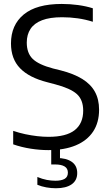

<svg xmlns="http://www.w3.org/2000/svg" viewBox="-20 -770 572 997"><path d="M231 9.5Q187 9.5 139.2 2Q91.5 -5.5 48.5 -20.5V-90.5Q79.5 -80 111.2 -73.2Q143 -66.5 173.5 -63Q204 -59.5 232 -59.5Q324 -59.5 368 -94.2Q412 -129 412 -195.5Q412 -252 378.8 -281.8Q345.5 -311.5 265.5 -332.5L225.5 -343Q131 -367 84 -415.8Q37 -464.5 37 -544.5Q37 -640 103.2 -694.8Q169.5 -749.5 300.5 -749.5Q343.5 -749.5 385.5 -743.8Q427.5 -738 462 -727V-657Q424 -669 383.8 -674.8Q343.5 -680.5 302.5 -680.5Q239 -680.5 198.5 -665Q158 -649.5 138.5 -620Q119 -590.5 119 -549Q119 -494.5 149.5 -464.5Q180 -434.5 255 -414.5L295.5 -404.5Q363.5 -387 407.5 -359.8Q451.5 -332.5 473 -293.2Q494.5 -254 494.5 -200.5Q494.5 -133.5 463.5 -86.8Q432.5 -40 373.5 -15.2Q314.5 9.5 231 9.5ZM270.5 207.5Q245.5 207.5 220.5 203Q195.5 198.5 174 189.5V149Q200.5 160 223.2 164.2Q246 168.5 267.5 168.5Q298.5 168.5 315.5 158.8Q332.5 149 332.5 126.5Q332.5 104.5 315.2 94.2Q298 84 266.5 84H246V-10H291.5V68.5L275 50.5Q324 50.5 352.5 70.2Q381 90 381 128.5Q381 167 352 187.2Q323 207.5 270.5 207.5Z"/></svg>

Font: Encode Sans SC Condensed Thin
Style: Regular
Weight: 400
Version: Version 3.002